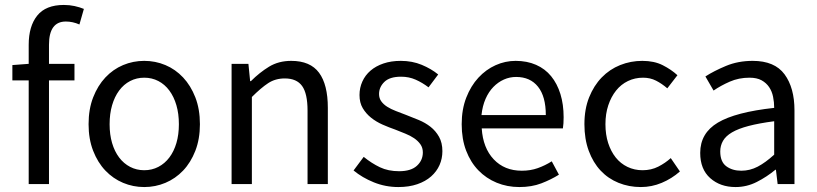

<svg xmlns="http://www.w3.org/2000/svg" viewBox="-20 -744 3304 776"><path d="M301 -645Q274 -657 246 -657Q178 -657 178 -563V-486H281V-419H178V0H96V-419H30V-481L96 -486V-563Q96 -638 130.5 -681Q165 -724 238 -724Q261 -724 281.5 -719.5Q302 -715 319 -708Z M338 -242Q338 -303 356.5 -350.5Q375 -398 406 -431Q437 -464 477.5 -481Q518 -498 563 -498Q608 -498 648.5 -481Q689 -464 720 -431Q751 -398 769.5 -350.5Q788 -303 788 -242Q788 -182 769.5 -134.5Q751 -87 720 -54.5Q689 -22 648.5 -5Q608 12 563 12Q518 12 477.5 -5Q437 -22 406 -54.5Q375 -87 356.5 -134.5Q338 -182 338 -242ZM423 -242Q423 -200 433 -166Q443 -132 461.5 -107.5Q480 -83 506 -69.5Q532 -56 563 -56Q594 -56 620 -69.5Q646 -83 664.5 -107.5Q683 -132 693 -166Q703 -200 703 -242Q703 -284 693 -318.5Q683 -353 664.5 -378Q646 -403 620 -416.5Q594 -430 563 -430Q532 -430 506 -416.5Q480 -403 461.5 -378Q443 -353 433 -318.5Q423 -284 423 -242Z M916 -486H984L991 -416H994Q1029 -451 1067.5 -474.5Q1106 -498 1157 -498Q1234 -498 1269.5 -450Q1305 -402 1305 -308V0H1223V-297Q1223 -366 1201 -396.5Q1179 -427 1131 -427Q1093 -427 1064 -408Q1035 -389 998 -352V0H916Z M1450 -110Q1482 -84 1515.5 -68Q1549 -52 1593 -52Q1641 -52 1665 -74Q1689 -96 1689 -128Q1689 -147 1679 -161Q1669 -175 1653.5 -185.5Q1638 -196 1618 -204Q1598 -212 1578 -220Q1552 -229 1526 -240.5Q1500 -252 1479.5 -268.5Q1459 -285 1446 -307Q1433 -329 1433 -360Q1433 -389 1444.5 -414.5Q1456 -440 1477.5 -458.5Q1499 -477 1530 -487.5Q1561 -498 1600 -498Q1646 -498 1684.5 -482Q1723 -466 1751 -443L1712 -391Q1687 -410 1660 -422Q1633 -434 1601 -434Q1555 -434 1533.5 -413Q1512 -392 1512 -364Q1512 -347 1521 -334.5Q1530 -322 1545 -312.5Q1560 -303 1579.5 -295.5Q1599 -288 1620 -280Q1646 -270 1672.5 -259Q1699 -248 1720 -231.5Q1741 -215 1754.5 -191Q1768 -167 1768 -133Q1768 -103 1756.5 -77Q1745 -51 1722.5 -31Q1700 -11 1666.5 0.5Q1633 12 1590 12Q1538 12 1491 -7Q1444 -26 1409 -55Z M1846 -242Q1846 -302 1864.5 -349.5Q1883 -397 1913.5 -430Q1944 -463 1983 -480.5Q2022 -498 2064 -498Q2110 -498 2146.5 -482Q2183 -466 2207.5 -436Q2232 -406 2245 -364Q2258 -322 2258 -270Q2258 -243 2255 -225H1927Q1932 -146 1975.5 -100Q2019 -54 2089 -54Q2124 -54 2153.5 -64.5Q2183 -75 2210 -92L2239 -38Q2207 -18 2168 -3Q2129 12 2079 12Q2030 12 1987.5 -5.5Q1945 -23 1913.5 -55.5Q1882 -88 1864 -135Q1846 -182 1846 -242ZM2186 -279Q2186 -354 2154.5 -393.5Q2123 -433 2066 -433Q2040 -433 2016.5 -422.5Q1993 -412 1974 -392.5Q1955 -373 1942.5 -344.5Q1930 -316 1926 -279Z M2342 -242Q2342 -303 2361 -350.5Q2380 -398 2412 -431Q2444 -464 2486.5 -481Q2529 -498 2576 -498Q2624 -498 2658.5 -480.5Q2693 -463 2718 -440L2677 -387Q2655 -406 2631.5 -418Q2608 -430 2579 -430Q2546 -430 2518 -416.5Q2490 -403 2470 -378Q2450 -353 2438.5 -318.5Q2427 -284 2427 -242Q2427 -200 2438 -166Q2449 -132 2468.5 -107.5Q2488 -83 2516 -69.5Q2544 -56 2577 -56Q2612 -56 2640.5 -70.5Q2669 -85 2691 -105L2728 -51Q2695 -22 2654.5 -5Q2614 12 2570 12Q2522 12 2480 -5Q2438 -22 2407.5 -54.5Q2377 -87 2359.5 -134.5Q2342 -182 2342 -242Z M2810 -126Q2810 -206 2881.5 -248.5Q2953 -291 3109 -308Q3109 -331 3104.5 -353Q3100 -375 3088.5 -392Q3077 -409 3058 -419.5Q3039 -430 3009 -430Q2966 -430 2929.5 -414Q2893 -398 2864 -378L2831 -435Q2865 -457 2914 -477.5Q2963 -498 3022 -498Q3111 -498 3151 -443.5Q3191 -389 3191 -298V0H3123L3116 -58H3114Q3079 -29 3038.5 -8.5Q2998 12 2953 12Q2891 12 2850.5 -24Q2810 -60 2810 -126ZM2891 -132Q2891 -90 2915.5 -72Q2940 -54 2976 -54Q3011 -54 3042.5 -70.5Q3074 -87 3109 -119V-254Q3048 -246 3006 -235Q2964 -224 2938.5 -209Q2913 -194 2902 -174.5Q2891 -155 2891 -132Z"/></svg>

Font: Myanmar Sanpya
Style: Regular
Weight: 400
Designer: Danh Hong
Foundry: Google Inc.
Version: Version 2.00 November 22, 2015